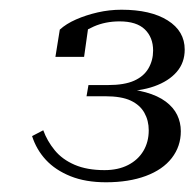

<svg xmlns="http://www.w3.org/2000/svg" viewBox="-20 -736 400 395"><path d="M226 -692Q261 -692 278 -675.5Q295 -659 295 -632Q295 -612 285.5 -595.5Q276 -579 256 -570Q236 -561 202 -561H162L158 -538H196Q230 -538 249 -529Q268 -520 277 -504Q286 -488 286 -468Q286 -444 275 -425.5Q264 -407 243.5 -396.5Q223 -386 195 -386Q159 -386 133.5 -397Q108 -408 92.5 -427Q77 -446 69 -468L46 -456Q55 -428 74.5 -407Q94 -386 125 -373.5Q156 -361 198 -361Q245 -361 280 -374Q315 -387 333.5 -411Q352 -435 352 -466Q352 -484 344.5 -499.5Q337 -515 321 -527Q305 -539 280 -546Q255 -553 219 -555L228 -548Q268 -548 297.5 -558.5Q327 -569 343.5 -588Q360 -607 360 -634Q360 -672 325 -694Q290 -716 230 -716Q205 -716 181 -710.5Q157 -705 136.5 -696Q116 -687 103 -675L94 -619H153L163 -690Q156 -689 150 -684Q144 -679 139.5 -671.5Q135 -664 132 -654Q149 -671 173 -681.5Q197 -692 226 -692Z"/></svg>

Font: Roboto Serif 120pt Expanded Light
Style: Italic
Weight: 300
Width: 7
Italic angle: -10°
Designer: Greg Gazdowicz
Foundry: Commercial Type
Version: Version 1.008